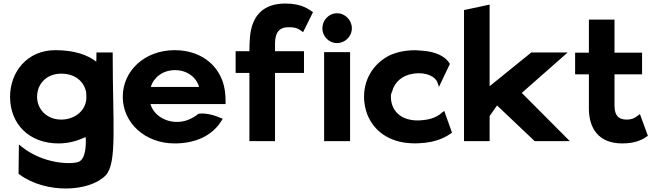

<svg xmlns="http://www.w3.org/2000/svg" viewBox="-20 -789 3709 1087"><path d="M327 -112C244 -112 190 -171 190 -241C190 -315 244 -372 327 -372C404 -372 456 -329 468 -266C468 -257 469 -246 469 -237C469 -166 406 -112 327 -112ZM579 203C644 133 618 -91 618 -482V-492H526V-482C526 -474 526 -455 525 -440C478 -477 402 -505 294 -505C132 -505 37 -380 37 -241C37 -85 147 23 311 23C370 23 418 8 465 -13C468 26 467 113 423 128C383 142 228 141 103 42L87 29L85 195L89 198C244 312 491 296 579 203Z M832 -200H1257V-210C1257 -222 1257 -235 1256 -247C1248 -401 1132 -505 969 -505C799 -505 675 -388 675 -241C675 -95 799 23 969 23C1087 23 1183 -21 1235 -107L1241 -117L1230 -121C1207 -131 1153 -152 1104 -145C1061 -111 1019 -97 974 -99C904 -102 847 -145 832 -200ZM1107 -297H834C849 -349 900 -392 971 -392C1038 -392 1091 -353 1107 -297Z M1752 -720C1729 -735 1691 -769 1596 -769C1471 -769 1405 -701 1395 -577C1393 -552 1392 -528 1392 -499H1314V-376H1392V10H1537V-376H1701V-499H1537V-545C1538 -603 1559 -635 1614 -635C1659 -635 1671 -624 1686 -614L1696 -607Z M1805 -629C1805 -583 1842 -545 1888 -545C1933 -545 1972 -582 1972 -629C1972 -675 1934 -714 1888 -714C1842 -714 1805 -675 1805 -629ZM1962 10V-494H1815V10Z M2193 -242C2193 -252 2195 -262 2200 -271C2213 -322 2255 -363 2321 -372C2396 -383 2447 -353 2457 -321L2465 -297L2527 -427C2507 -464 2454 -499 2357 -503C2341 -505 2322 -505 2307 -504C2267 -502 2229 -494 2193 -479C2106 -439 2041 -353 2041 -241C2041 -205 2048 -171 2060 -140C2096 -49 2181 16 2307 22C2321 23 2338 23 2352 22C2458 18 2513 -19 2539 -38L2495 -161L2484 -153C2479 -149 2475 -145 2471 -142C2454 -129 2422 -113 2375 -109C2265 -96 2193 -151 2193 -242Z M3206 10 2934 -263 3194 -492H2988L2752 -301V-763L2607 -732V10H2752V-132L2794 -192L3007 10Z M3648 -20 3603 -143 3592 -135C3576 -123 3560 -112 3528 -112C3481 -112 3459 -136 3459 -191V-368H3615V-491H3459V-678H3314V-491H3236V-368H3314V-171C3315 -67 3365 23 3503 23C3586 23 3625 -4 3648 -20Z"/></svg>

Font: Bluebird
Style: SfBdExt
Weight: 700
Designer: Jasper
Foundry: Cannot Into Space Fonts
Version: Version 0.98